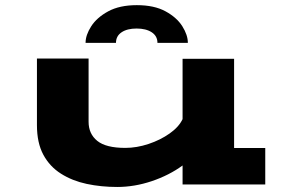

<svg xmlns="http://www.w3.org/2000/svg" viewBox="-20 -734 1140 764"><path d="M446.5 10Q382.5 10 325 -2.2Q267.5 -14.5 222.8 -42.8Q178 -71 152.5 -118.2Q127 -165.5 127 -236V-501H332.5V-249.5Q332.5 -201.5 367 -173.5Q401.5 -145.5 478.5 -145.5Q524 -145.5 571.2 -161.2Q618.5 -177 655.2 -203Q692 -229 706.5 -260V-500H911.5V-145H1035.5V0H706.5V-75.5Q653 -36.5 584 -13.2Q515 10 446.5 10ZM524.5 -713.5Q593.5 -713.5 638.5 -689Q683.5 -664.5 705.5 -629.5Q727.5 -594.5 727.5 -563.5H606.5Q606.5 -590.5 583.8 -605.5Q561 -620.5 523.5 -620.5Q486 -620.5 463.8 -605.5Q441.5 -590.5 441.5 -563.5H320.5Q320.5 -594.5 343 -629.5Q365.5 -664.5 410.8 -689Q456 -713.5 524.5 -713.5Z"/></svg>

Font: Trispace Expanded ExtraBold
Style: Regular
Weight: 800
Width: 7
Designer: Tyler Finck
Foundry: Etcetera Type Company
Version: Version 1.210; ttfautohint (v1.8.3)